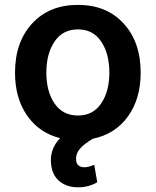

<svg xmlns="http://www.w3.org/2000/svg" viewBox="-20 -573 648 799"><path d="M305.2 206.5Q258.8 206.5 228.5 182.1Q198.2 157.7 192.9 112.8Q184.6 49.3 230 2Q142.1 -20.5 92.3 -92.8Q42.5 -165 42.5 -270.5Q42.5 -397.9 113.8 -475.3Q185.1 -552.7 304.2 -552.7Q423.3 -552.7 494.4 -475.3Q565.4 -397.9 565.4 -270.5Q565.4 -161.6 512.2 -88.1Q459 -14.6 366.2 4.4Q333 23.9 314.7 43.7Q296.4 63.5 296.4 87.4Q296.4 123 331.5 123Q347.7 123 372.1 112.8L384.8 185.5Q348.1 206.5 305.2 206.5ZM304.7 -92.3Q367.2 -92.3 401.1 -142.6Q435.1 -192.9 435.1 -271Q435.1 -349.6 401.1 -400.1Q367.2 -450.7 304.7 -450.7Q241.2 -450.7 207 -400.1Q172.9 -349.6 172.9 -271Q172.9 -192.4 207 -142.3Q241.2 -92.3 304.7 -92.3Z"/></svg>

Font: Interop SemBd
Style: Regular
Weight: 600
Designer: Rasmus Andersson, Google, Jang Haemin
Foundry: jhaemin
Version: Version 1.007